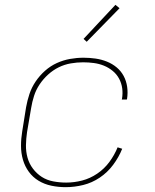

<svg xmlns="http://www.w3.org/2000/svg" viewBox="-20 -767 640 795"><path d="M252 8Q222 8 193 2Q164 -4 140 -18.5Q116 -33 99.5 -55.5Q83 -78 75 -105.5Q67 -133 67 -163Q67 -193 72 -223L88 -323Q93 -351 102 -378Q111 -405 127.5 -429.5Q144 -454 166.5 -474Q189 -494 215.5 -506Q242 -518 270 -523Q298 -528 326 -528Q351 -528 375.5 -524.5Q400 -521 422.5 -512Q445 -503 463 -488Q481 -473 492 -452.5Q503 -432 506.5 -407.5Q510 -383 506 -357L505 -355H484L485 -357Q489 -380 486 -401.5Q483 -423 473 -441.5Q463 -460 446.5 -473.5Q430 -487 410.5 -495Q391 -503 369 -506Q347 -509 324 -509Q299 -509 273 -504.5Q247 -500 223.5 -488.5Q200 -477 179.5 -458.5Q159 -440 144 -417.5Q129 -395 121 -370Q113 -345 109 -320L92 -220Q88 -193 87.5 -166Q87 -139 94 -114Q101 -89 116.5 -68.5Q132 -48 153 -34.5Q174 -21 200.5 -16Q227 -11 254 -11Q287 -11 320 -19.5Q353 -28 382.5 -48Q412 -68 433 -96.5Q454 -125 467 -157L486 -151Q472 -116 448.5 -84.5Q425 -53 393 -31.5Q361 -10 324.5 -1Q288 8 252 8ZM339 -594 326 -606 458 -747 475 -733Z"/></svg>

Font: Iosevka Thin Extended
Style: Italic
Weight: 100
Width: 7
Italic angle: -9°
Monospace: yes
Designer: Belleve Invis
Foundry: Belleve Invis
Version: Version 32.5.0; ttfautohint (v1.8.4)